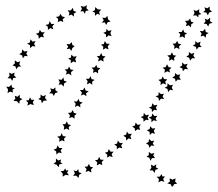

<svg xmlns="http://www.w3.org/2000/svg" viewBox="-20 -595 837 738"><path d="M252 -364V-352L262 -359L273 -355L269 -368L275 -379L263 -377L254 -385L253 -374L242 -370ZM237 -319 233 -308 244 -312 254 -305 253 -318 263 -326 251 -328 246 -339 240 -329 229 -328ZM210 -279 205 -269 216 -271 225 -262 226 -274 237 -281 226 -285 224 -297 216 -288 204 -290ZM177 -245 169 -236H181L187 -226L192 -237L203 -241L193 -248V-259L184 -252L173 -256ZM136 -220 127 -214 138 -210 141 -198 148 -208 161 -209 153 -218 156 -230 145 -225 136 -232ZM91 -210 80 -209 88 -200 85 -189 97 -195 110 -191 106 -202 112 -212 101 -211 95 -221ZM47 -223 37 -227 39 -216 32 -207 45 -206 54 -196 56 -208 66 -214 56 -219V-231ZM26 -259 24 -270 15 -261 4 -262 11 -251 9 -237 19 -243 30 -239 28 -250 37 -256ZM34 -305 36 -316 25 -311 15 -316 17 -304 9 -294H21L27 -284L31 -295L43 -297ZM54 -348 58 -359 47 -356 37 -363V-351L28 -343L39 -340L43 -329L50 -339H61ZM81 -389 86 -399 74 -397 65 -405 64 -393 54 -387 65 -382 68 -371 75 -380 87 -379ZM111 -427 117 -437 105 -435 97 -444 95 -432 84 -427 95 -422 96 -410 105 -418 116 -416ZM145 -462 152 -471H140L133 -480L129 -469L118 -465L128 -458L129 -446L138 -454L149 -451ZM181 -494 189 -503H177L171 -514L167 -502L155 -499L164 -492V-480L174 -487L185 -482ZM221 -521 230 -529 218 -532 213 -542 207 -532 195 -530 204 -522 202 -510 213 -515 223 -510ZM264 -543 274 -549 263 -553 260 -565 252 -555H240L247 -546L244 -535L255 -539L264 -531ZM310 -553 321 -555 312 -563 314 -575 303 -569 290 -572 295 -561 289 -551 300 -552 306 -542ZM354 -542 364 -538 361 -549 369 -558 356 -559 346 -568 345 -556 335 -551 345 -546V-534ZM383 -509 388 -499 394 -510 405 -512 395 -521 393 -534 385 -526 373 -527 379 -517 371 -508ZM387 -463 388 -451 397 -459 409 -456 404 -468 409 -479 397 -476 389 -484 388 -473 377 -469ZM377 -416 376 -404 386 -410 397 -405 394 -417 402 -427H390L383 -437L379 -426L368 -423ZM360 -371 357 -359 368 -364 378 -358 377 -370 386 -378 374 -380 369 -391 363 -380 352 -379ZM340 -326 337 -315 348 -319 357 -313V-325L366 -333L354 -335L350 -346L344 -336L332 -335ZM317 -283 314 -271 325 -276 335 -269 334 -281 344 -288 332 -291 328 -302 322 -292H310ZM295 -239 291 -228 302 -232 312 -225 311 -237 321 -244 309 -247 305 -259 299 -249H287ZM271 -196 268 -184 279 -189 289 -182 288 -194 298 -201 286 -204 282 -215 276 -205H264ZM249 -152 246 -141 257 -145 267 -139 266 -150 275 -158 264 -161 260 -172 253 -162 241 -161ZM227 -108 225 -96 236 -101 246 -95 244 -107 253 -114 242 -117 237 -128 231 -118 220 -117ZM209 -62 207 -50 218 -56 228 -51 226 -62 234 -70 222 -72 217 -83 212 -72 200 -70ZM196 -13 197 -1 206 -9 217 -6 213 -17 220 -26H208L201 -36L197 -24L186 -20ZM198 38 205 48 208 37 220 34 212 28 215 18 204 22 195 14V27L186 35ZM232 77 245 79 238 69 243 58 234 61 231 52 224 62 213 63 221 72V84ZM284 77 294 71 283 67 281 55 274 63 263 60 268 71 261 81 273 80 282 89ZM330 56 338 48 327 46 322 35 316 45 305 46 313 55 309 66 320 62 331 68ZM371 28 379 19H367L361 8L356 19L345 21L354 29L352 41L363 35L373 40ZM409 -3 417 -12H405L398 -22L394 -11L383 -8L392 -1V11L402 5L413 9ZM446 -36 452 -46 441 -45 433 -55 430 -43 419 -40 429 -33V-21L438 -28L450 -25ZM481 -71 487 -81 475 -80 468 -89 465 -78 454 -73 464 -67 465 -55 474 -63 485 -60ZM515 -107 521 -117 509 -115 501 -124 499 -113 488 -108 498 -102 499 -91 508 -98 519 -96ZM547 -143 553 -154 541 -152 533 -161 531 -149 521 -145 531 -139 532 -127 541 -135 552 -133ZM640 -259 645 -269 633 -267 624 -275 623 -263 613 -258 624 -253 626 -241 634 -250 645 -248ZM669 -299 673 -309 662 -307 653 -314 652 -303 642 -297 653 -292 655 -281 663 -289 675 -288ZM696 -339 701 -350 689 -347 680 -355V-343L670 -337L681 -332L683 -321L691 -330L703 -329ZM723 -381 727 -392 716 -388 706 -395V-384L696 -377L707 -373L711 -362L718 -371H730ZM748 -423 751 -435 740 -430 730 -437 731 -426 721 -419 733 -415 736 -404 743 -414H755ZM728 -545 722 -535 734 -536 742 -528 743 -538 754 -541 745 -548 746 -560 736 -553 724 -556ZM673 -463 670 -451 681 -455 691 -449 690 -461 699 -467 688 -471 684 -482 678 -472H666ZM651 -418 649 -407 659 -412 670 -406 668 -417 677 -425 666 -427 661 -438 655 -428 643 -427ZM632 -373 629 -361 640 -367 650 -361 649 -373 657 -381 646 -383 641 -394 635 -383 623 -382ZM614 -327 612 -315 623 -321 633 -316 631 -327 639 -335 628 -337 622 -348 617 -337 605 -335ZM598 -280 597 -268 607 -275 618 -270 615 -281 623 -290 611 -291 605 -301 601 -291 589 -288ZM562 -137V-125L571 -133L583 -129L578 -140L585 -150L573 -149L566 -159L563 -148L552 -143ZM555 -88 556 -76 564 -84 576 -81 571 -92 577 -102 565 -101 558 -110 555 -99 544 -94ZM551 -38 554 -27 562 -36 573 -34 567 -44 573 -54 561 -53 553 -61 551 -49 541 -44ZM554 11 558 23 564 13 576 12 569 3 573 -7 562 -4 552 -11V1L543 8ZM567 60 575 70 577 58 589 54 579 48 581 37 571 43 560 38 562 50 555 60ZM600 100 612 104 607 93 614 83H604L601 74L594 84H582L591 94L589 106ZM254 -399 258 -410 267 -418 258 -422 256 -433 247 -425 236 -426 242 -415 236 -406 248 -408ZM585 -192 573 -190 565 -198 563 -186 552 -181 563 -176 564 -164 573 -173 584 -171 579 -181ZM610 -235 599 -233 590 -241 589 -229 578 -224 589 -219 591 -207 599 -216 611 -214 605 -224ZM786 -570 777 -563 766 -567 769 -556 761 -548 773 -547 779 -536 784 -547 795 -550 786 -558ZM751 -455 762 -458 771 -450 772 -462 782 -468 771 -472 768 -484 760 -475 748 -476 755 -466ZM661 111 653 103 655 91 651 93 652 91 643 96 635 91V93L632 91L633 103L623 110L636 113L641 123L643 120L644 123L649 113ZM788 -527 778 -519 767 -523 770 -513 763 -504 774 -503 780 -493 785 -504 797 -507 787 -514ZM694 -494 705 -498 714 -490 715 -502 725 -508 714 -512 711 -524 703 -515H691L698 -505Z"/></svg>

Font: Santa christmas start
Style: Regular
Weight: 400
Designer: MUHAMMAD YONI
Version: Version 001.000